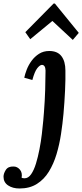

<svg xmlns="http://www.w3.org/2000/svg" viewBox="-127 -801 468 1092"><path d="M287 -574 172 -681H170L45 -578L17 -618L178 -781H185L321 -614ZM153 -511Q200 -511 222.5 -481.5Q245 -452 245 -400Q246 -352 243 -286Q240 -220 234 -153Q229 -98 220 -38.5Q211 21 194.5 76Q178 131 151 175Q124 219 83 245Q42 271 -16 271Q-55 271 -81 253.5Q-107 236 -107 204Q-107 186 -94 165.5Q-81 145 -50 146Q-29 146 -14 163.5Q1 181 -4 210Q2 213 13 213Q34 213 50 190Q66 167 77.5 129.5Q89 92 97.5 48Q106 4 111 -38.5Q116 -81 119 -114.5Q122 -148 123 -163Q128 -226 130 -290.5Q132 -355 132 -400Q131 -432 111 -432Q99 -431 84.5 -412.5Q70 -394 57 -346L11 -359Q15 -379 25 -405Q35 -431 52.5 -455Q70 -479 95 -495Q120 -511 153 -511Z"/></svg>

Font: Lora SemiBold
Style: Italic
Weight: 600
Italic angle: -3°
Designer: Olga Karpushina, Alexei Vanyashin (Cyrillic)
Foundry: Cyreal
Version: Version 3.011; ttfautohint (v1.8.4.7-5d5b)